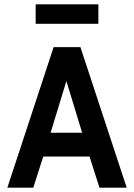

<svg xmlns="http://www.w3.org/2000/svg" viewBox="-20 -868 620 888"><path d="M14 0 228 -650H352L566 0H440L394 -144H180L134 0ZM214 -254H360L287 -493ZM145 -758V-848H435V-758Z"/></svg>

Font: Sometype Mono
Style: Bold
Weight: 700
Monospace: yes
Designer: Ryoichi Tsunekawa
Foundry: Dharma Type
Version: Version 1.000; ttfautohint (v1.8.3)